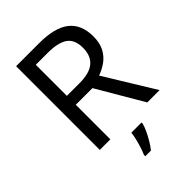

<svg xmlns="http://www.w3.org/2000/svg" viewBox="-268 -825 1158 1158"><g transform="rotate(-45 311.0 -246.5)"><path d="M294 -714Q427 -714 490.5 -663.5Q554 -613 554 -511Q554 -454 533 -416Q512 -378 479.5 -355.5Q447 -333 411 -320L607 0H502L329 -295H187V0H97V-714ZM289 -636H187V-371H294Q381 -371 421 -405.5Q461 -440 461 -507Q461 -577 419 -606.5Q377 -636 289 -636ZM392 70Q388 88 375.5 115.5Q363 143 346.5 171Q330 199 312 221H264V209Q272 192 280.5 165.5Q289 139 296 110.5Q303 82 305 61H392Z"/></g></svg>

Font: Noto Sans Avestan
Style: Regular
Weight: 400
Designer: Monotype Design Team
Foundry: Monotype Imaging Inc.
Version: Version 2.003; ttfautohint (v1.8.4.7-5d5b)